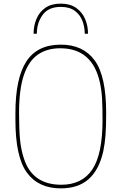

<svg xmlns="http://www.w3.org/2000/svg" viewBox="-20 -1032 670 1058"><path d="M465 -846H447Q447 -884 434 -917.5Q421 -951 392 -972.5Q363 -994 315 -994Q247 -994 215 -950Q183 -906 183 -846H165Q165 -890 181 -928Q197 -966 230 -989Q263 -1012 315 -1012Q366 -1012 399.5 -988.5Q433 -965 449 -927.5Q465 -890 465 -846ZM315 6Q192 6 128.5 -80.5Q65 -167 65 -370V-410Q65 -600 125 -693Q185 -786 315 -786Q438 -786 501.5 -699.5Q565 -613 565 -410Q565 -336 561.5 -288.5Q558 -241 549 -198Q526 -96 468.5 -45Q411 6 315 6ZM318 -14Q432 -14 488.5 -98Q545 -182 545 -370Q545 -441 542.5 -487Q540 -533 531 -575Q490 -766 312 -766Q239 -766 188.5 -731Q138 -696 111.5 -618Q85 -540 85 -410Q85 -324 90 -267Q95 -210 111 -161Q157 -14 318 -14Z"/></svg>

Font: Tanohe Sans Thin
Style: Regular
Weight: 100
Designer: Village Type and Design LLC & Cristiano Sobral
Foundry: Cooper Hewitt Smithsonian Design Museum
Version: Version 1.00;September 29, 2021;FontCreator 13.0.0.2655 64-b